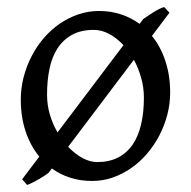

<svg xmlns="http://www.w3.org/2000/svg" viewBox="-20 -500 543 546"><path d="M389.2 -222.2Q389.2 -251.5 381.3 -279.1Q373.5 -306.6 360.8 -330.1L173.8 -82.5Q193.4 -62 214.8 -50.5Q236.3 -39.1 255.9 -39.1Q290.5 -39.1 315.7 -52Q340.8 -64.9 357.2 -88.9Q373.5 -112.8 381.3 -146.5Q389.2 -180.2 389.2 -222.2ZM113.8 -231Q113.8 -201.2 121.8 -174.1Q129.9 -147 143.6 -123.5L331.1 -371.6Q312 -392.1 290.3 -403.6Q268.6 -415 247.1 -415Q210 -415 184.6 -400.9Q159.2 -386.7 143.3 -362.1Q127.4 -337.4 120.6 -303.7Q113.8 -270 113.8 -231ZM461.9 -463.9 412.1 -397.9Q437 -367.2 450.4 -326.2Q463.9 -285.2 463.9 -236.8Q463.9 -204.1 455.6 -172.9Q447.3 -141.6 432.6 -113.8Q418 -85.9 397.5 -62.3Q377 -38.6 352.3 -21.5Q327.6 -4.4 299.8 5.1Q272 14.6 242.2 14.6Q208.5 14.6 179.7 5.4Q150.9 -3.9 127.4 -21L118.2 -8.8Q113.8 -4.9 105.7 0.2Q97.7 5.4 88.9 10.5Q80.1 15.6 71.5 19.8Q63 23.9 57.1 25.9L43 9.8L91.8 -54.7Q66.4 -85.4 52.7 -126.7Q39.1 -168 39.1 -216.8Q39.1 -249 47.1 -280.3Q55.2 -311.5 69.6 -339.6Q84 -367.7 104.2 -391.4Q124.5 -415 149.2 -432.1Q173.8 -449.2 202.4 -459Q231 -468.8 261.2 -468.8Q294.9 -468.8 324 -459.2Q353 -449.7 377 -432.1L387.2 -445.8Q393.6 -450.2 401.1 -455.3Q408.7 -460.4 416.5 -465.3Q424.3 -470.2 432.1 -474.1Q439.9 -478 446.8 -480Z"/></svg>

Font: Gentium Plus APac
Style: Regular
Weight: 400
Designer: J. Victor Gaultney, Annie Olsen, Iska Routamaa, Becca Hirsbrunner
Foundry: SIL International
Version: Version 5.000